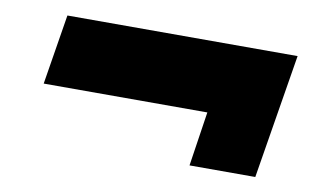

<svg xmlns="http://www.w3.org/2000/svg" viewBox="-45 -556 800 483"><g transform="rotate(10 354.5 -315.0)"><path d="M64 -295 93 -474H681L629 -156H461L482 -295Z"/></g></svg>

Font: Georama ExtraExtended ExtraBold
Style: Italic
Weight: 800
Width: 8
Italic angle: -9°
Designer: Jean-Baptiste Levee
Foundry: Production Type
Version: Version 1.000